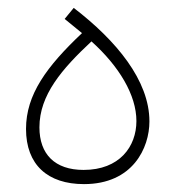

<svg xmlns="http://www.w3.org/2000/svg" viewBox="-20 -467 445 487"><path d="M193 0C317 0 359 -92 359 -159C359 -263 275 -364 167 -447L144 -419L188 -383C98 -298 46 -227 46 -140C46 -49 101 0 193 0ZM192 -36C119 -36 80 -76 80 -144C80 -226 137 -292 212 -362C282 -299 326 -226 326 -160C326 -95 283 -36 192 -36Z"/></svg>

Font: Noto Sans Arabic ExtLt
Style: Regular
Weight: 200
Designer: Monotype Design Team, Nadine Chahine, Nizar Qandah and Khaled Hosny
Foundry: Monotype Imaging Inc.
Version: Version 2.012